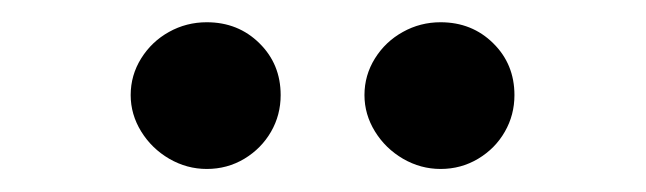

<svg xmlns="http://www.w3.org/2000/svg" viewBox="-20 -758 572 170"><path d="M95.7 -673.8Q95.7 -691.4 105 -706.3Q114.3 -721.2 129.6 -729.7Q145 -738.3 163.1 -738.3Q190.9 -738.3 209.7 -719.7Q228.5 -701.2 228.5 -673.8Q228.5 -656.2 220 -641.4Q211.4 -626.5 196.3 -617.4Q181.2 -608.4 163.1 -608.4Q145.5 -608.4 129.9 -617.4Q114.3 -626.5 105 -641.6Q95.7 -656.7 95.7 -673.8ZM302.7 -673.8Q302.7 -691.4 312 -706.3Q321.3 -721.2 336.7 -729.7Q352.1 -738.3 370.1 -738.3Q397.9 -738.3 416.7 -719.7Q435.5 -701.2 435.5 -673.8Q435.5 -656.2 427 -641.4Q418.5 -626.5 403.3 -617.4Q388.2 -608.4 370.1 -608.4Q352.5 -608.4 336.9 -617.4Q321.3 -626.5 312 -641.6Q302.7 -656.7 302.7 -673.8Z"/></svg>

Font: WEMIX Pretendard SemiBold
Style: Regular
Weight: 600
Designer: Base glyphs from Inter by Rasmus Andersson; Hangeul glyphs from Noto Sans CJK(Source Han Sans) by Jang Soo-young and Kan
Foundry: Kil Hyung-jin
Version: Version 1.000